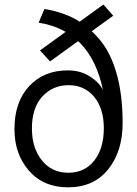

<svg xmlns="http://www.w3.org/2000/svg" viewBox="-20 -799 598 837"><path d="M154.3 -579.1Q223.6 -628.9 430.7 -779.3Q441.4 -767.6 473.6 -730.5Q404.3 -680.7 198.2 -531.2Q187.5 -543 154.3 -579.1ZM43 -236.3Q43 -354.5 107.4 -423.8Q171.9 -492.2 275.4 -492.2Q330.1 -492.2 370.1 -466.8Q411.1 -441.4 428.7 -407.2Q375 -664.1 148.4 -700.2Q157.2 -719.7 173.8 -759.8Q247.1 -748 306.6 -716.8Q365.2 -684.6 413.1 -627.9Q461.9 -571.3 488.3 -478.5Q514.6 -385.7 514.6 -262.7Q514.6 -139.6 452.1 -61.5Q389.6 17.6 276.4 17.6Q168.9 17.6 105.5 -55.7Q43 -127.9 43 -236.3ZM119.1 -239.3Q119.1 -154.3 162.1 -100.6Q205.1 -45.9 278.3 -45.9Q348.6 -45.9 390.6 -98.6Q432.6 -151.4 432.6 -240.2Q432.6 -325.2 390.6 -377Q347.7 -427.7 279.3 -427.7Q210 -427.7 164.1 -377.9Q119.1 -328.1 119.1 -239.3Z"/></svg>

Font: Gothic A1
Style: Regular
Weight: 400
Designer: HanYang I&C Co.,Ltd.
Version: Version 2.50